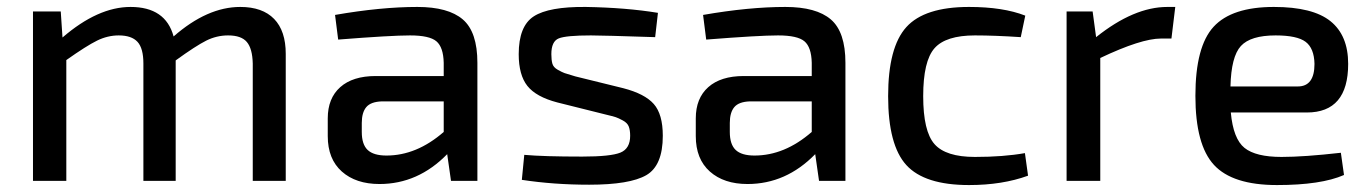

<svg xmlns="http://www.w3.org/2000/svg" viewBox="-20 -521 3950 553"><path d="M155 -488 160 -413Q262 -501 356 -501Q457 -501 480 -416Q577 -501 672 -501Q736 -501 769.5 -466.5Q803 -432 803 -366V0H708V-338Q707 -381 691 -400Q675 -419 637 -419Q604 -419 574 -404Q544 -389 486 -347V0H393V-338Q393 -382 376 -400.5Q359 -419 322 -419Q290 -419 259.5 -404Q229 -389 171 -348V0H75V-488Z M954 -407 945 -478Q1077 -501 1182 -501Q1271 -501 1313 -465Q1355 -429 1355 -340V0H1279L1268 -77Q1184 9 1073 9Q1005 9 964.5 -27Q924 -63 924 -129V-180Q924 -238 960 -270Q996 -302 1062 -302H1258V-340Q1257 -385 1237 -402Q1217 -419 1161 -419Q1106 -419 954 -407ZM1022 -167V-141Q1022 -105 1039 -89Q1056 -73 1093 -73Q1180 -73 1258 -141V-229H1080Q1048 -228 1035 -212.5Q1022 -197 1022 -167Z M1721 -192 1585 -226Q1524 -242 1499 -273.5Q1474 -305 1474 -365Q1474 -446 1517.5 -474Q1561 -502 1667 -501Q1784 -499 1875 -484L1867 -414Q1715 -419 1682 -419Q1611 -419 1589.5 -410.5Q1568 -402 1568 -365Q1568 -348 1571 -337.5Q1574 -327 1586.5 -320Q1599 -313 1606 -310.5Q1613 -308 1637 -301L1775 -267Q1837 -251 1863 -221.5Q1889 -192 1889 -130Q1889 -44 1841.5 -16.5Q1794 11 1677 11Q1575 11 1483 -3L1490 -75Q1546 -70 1657 -70Q1739 -70 1767 -81.5Q1795 -93 1795 -130Q1795 -146 1791 -156.5Q1787 -167 1774 -174Q1761 -181 1753.5 -183.5Q1746 -186 1721 -192Z M2014 -407 2005 -478Q2137 -501 2242 -501Q2331 -501 2373 -465Q2415 -429 2415 -340V0H2339L2328 -77Q2244 9 2133 9Q2065 9 2024.5 -27Q1984 -63 1984 -129V-180Q1984 -238 2020 -270Q2056 -302 2122 -302H2318V-340Q2317 -385 2297 -402Q2277 -419 2221 -419Q2166 -419 2014 -407ZM2082 -167V-141Q2082 -105 2099 -89Q2116 -73 2153 -73Q2240 -73 2318 -141V-229H2140Q2108 -228 2095 -212.5Q2082 -197 2082 -167Z M2932 -80 2941 -15Q2867 12 2771 12Q2643 12 2590.5 -45.5Q2538 -103 2538 -244Q2538 -385 2590.5 -443Q2643 -501 2771 -501Q2869 -501 2933 -476L2920 -414Q2845 -419 2788 -419Q2704 -419 2671.5 -382Q2639 -345 2639 -244Q2639 -143 2671.5 -106Q2704 -69 2788 -69Q2870 -69 2932 -80Z M3365 -501 3354 -410H3324Q3267 -410 3149 -354V0H3052V-488H3127L3137 -414Q3246 -501 3342 -501Z M3744 -197H3525Q3532 -121 3564.5 -95Q3597 -69 3671 -69Q3736 -69 3842 -81L3851 -17Q3785 12 3658 12Q3530 12 3476.5 -46Q3423 -104 3423 -245Q3423 -387 3475.5 -444Q3528 -501 3649 -501Q3761 -501 3812 -460Q3863 -419 3863 -337Q3863 -197 3744 -197ZM3524 -272H3718Q3766 -272 3766 -337Q3765 -382 3740.5 -400.5Q3716 -419 3654 -419Q3582 -419 3554 -388.5Q3526 -358 3524 -272Z"/></svg>

Font: Exo 2.0 Medium
Style: Regular
Weight: 500
Designer: Natanael Gama
Version: Version 1.001;PS 001.001;hotconv 1.0.70;makeotf.lib2.5.58329